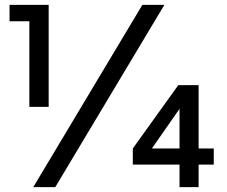

<svg xmlns="http://www.w3.org/2000/svg" viewBox="-20 -765 928 785"><path d="M100 -328H179V-745H19V-678H100ZM116 0H206L652 -745H562ZM714 0H792V-92H854V-158H792V-417H709L523 -158V-92H714ZM714 -158H601L714 -320Z"/></svg>

Font: Plus Jakarta Sans Medium
Style: Regular
Weight: 500
Designer: Gumpita Rahayu
Foundry: Tokotype
Version: Version 2.004; ttfautohint (v1.8.3)